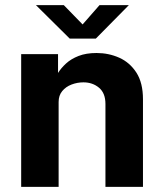

<svg xmlns="http://www.w3.org/2000/svg" viewBox="-20 -728 633 748"><path d="M62.5 0V-517H206.1V-443.8Q217.9 -462.8 237.3 -480.6Q256.7 -498.5 286.1 -510Q315.4 -521.5 356.2 -521.5Q403.4 -521.5 444.7 -503.1Q485.9 -484.6 511.5 -444.9Q537 -405.1 537 -341.2V0H390.8V-323Q390.8 -365.2 365.8 -386.2Q340.8 -407.2 305 -407.2Q281.2 -407.2 258.8 -398.7Q236.5 -390.2 222.5 -373.2Q208.4 -356.2 208.4 -330.8V0ZM251.8 -577.5 120.1 -707.9H228.7L301.8 -632.8L367.6 -707.9H481.9L353.2 -577.5Z"/></svg>

Font: Public Sans Thin
Style: Regular
Weight: 100
Designer: The Public Sans project authors (U.S. Web Design System). Libre Franklin designed by Pablo Impallari and Rodrigo Fuenzal
Version: Version 1.008